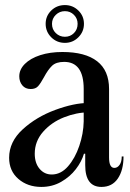

<svg xmlns="http://www.w3.org/2000/svg" viewBox="-20 -721 512 757"><path d="M316 -70V-123L310 -175V-370Q310 -477 233 -477Q201 -477 185 -461.5Q169 -446 153 -416Q140 -392 130 -381Q120 -370 101 -370Q80 -370 68 -384.5Q56 -399 56 -420Q56 -447 78 -469Q100 -491 138.5 -503.5Q177 -516 226 -516Q316 -516 363 -479.5Q410 -443 410 -370V-100Q410 -59 431 -59Q443 -59 451.5 -71Q460 -83 460 -104H467Q467 -50 444.5 -17Q422 16 380 16Q316 16 316 -70ZM16 -99Q16 -162 69.5 -211Q123 -260 197.5 -287.5Q272 -315 328 -315L329 -278Q282 -278 232.5 -258.5Q183 -239 150 -201.5Q117 -164 117 -115Q117 -78 136 -55.5Q155 -33 184 -33Q220 -33 248 -65Q276 -97 292.5 -145.5Q309 -194 310 -242H326V-115H311Q302 -84 279 -54Q256 -24 221 -4Q186 16 143 16Q89 16 52.5 -15.5Q16 -47 16 -99ZM160 -627Q160 -658 182 -679.5Q204 -701 236 -701Q267 -701 289 -679.5Q311 -658 311 -627Q311 -596 289 -574Q267 -552 236 -552Q204 -552 182 -574Q160 -596 160 -627ZM286 -627Q286 -648 271.5 -662.5Q257 -677 236 -677Q215 -677 200 -662.5Q185 -648 185 -627Q185 -605 200 -590.5Q215 -576 236 -576Q257 -576 271.5 -590.5Q286 -605 286 -627Z"/></svg>

Font: RL Madena Variable
Style: Regular
Weight: 400
Designer: I Kadek Wantara Putra
Foundry: Roughlines ID
Version: Version 1.000;Glyphs 3.1.2 (3151)